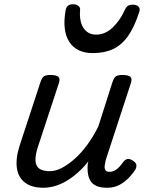

<svg xmlns="http://www.w3.org/2000/svg" viewBox="-20 -868 687 904"><path d="M184 16Q130 16 98 -8Q66 -32 59.5 -76.5Q53 -121 72 -181L171 -483Q178 -503 187.5 -509Q197 -515 216 -515Q247 -515 255.5 -505.5Q264 -496 257 -476L158 -175Q146 -137 147 -112Q148 -87 164.5 -74.5Q181 -62 215 -62Q242 -62 271.5 -77.5Q301 -93 332 -120.5Q363 -148 391.5 -187Q420 -226 443 -273L510 -483Q517 -503 526.5 -509Q536 -515 555 -515Q586 -515 594.5 -505.5Q603 -496 596 -476L478 -115Q475 -102 473 -89Q471 -76 476 -67.5Q481 -59 496 -59Q509 -59 521.5 -66Q534 -73 544 -84.5Q554 -96 562 -107Q568 -116 579 -119Q590 -122 605 -112Q621 -102 622 -91.5Q623 -81 618 -70Q607 -53 588 -32.5Q569 -12 543.5 2Q518 16 485 16Q452 16 433 7Q414 -2 405 -18Q396 -34 393.5 -54Q391 -74 393 -96L396 -108Q372 -78 346 -55Q320 -32 293 -16Q266 0 238.5 8Q211 16 184 16ZM417 -618Q341 -618 306.5 -670.5Q272 -723 289 -820Q292 -835 300.5 -841.5Q309 -848 325 -848Q340 -848 349.5 -840Q359 -832 357 -820Q353 -765 374 -735Q395 -705 432 -705Q476 -705 511 -739Q546 -773 565 -816Q573 -834 581.5 -840Q590 -846 605 -846Q623 -846 632 -837Q641 -828 636 -813Q613 -741 583 -698.5Q553 -656 512.5 -637Q472 -618 417 -618Z"/></svg>

Font: Playwrite DK Uloopet
Style: Regular
Weight: 400
Designer: Veronika Burian, José Scaglione
Foundry: TypeTogether
Version: Version 1.002